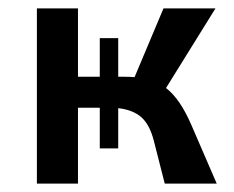

<svg xmlns="http://www.w3.org/2000/svg" viewBox="-20 -438 557 458"><path d="M497 0H373L347 -102Q337 -141 317 -158.5Q297 -176 262 -180V-84H218V-181H166V0H68V-418H166V-255H218V-347H262V-255H268Q291 -255 301 -254L370 -418H494L376 -228Q409 -203 436 -141Z"/></svg>

Font: Ysabeau Infant Semibold
Style: Regular
Weight: 600
Designer: Christian Thalmann (Catharsis Fonts)
Version: Version 0.003